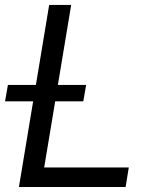

<svg xmlns="http://www.w3.org/2000/svg" viewBox="-33 -747 615 767"><path d="M42.6 0H468.8L481.5 -78.1H143.5L187.5 -342.3H299.7L311.1 -407.7H198.2L251.4 -727.3H163.4L110.4 -407.7H-1.4L-12.8 -342.3H99.4Z"/></svg>

Font: Magic Ui Pro
Style: Italic
Weight: 400
Italic angle: -9.39999°
Designer: Stefan Endress, Andreas Faust
Version: Version 1.000;FEAKit 1.0